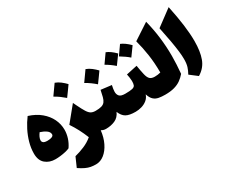

<svg xmlns="http://www.w3.org/2000/svg" viewBox="-159 -1378 2628 2201"><g transform="rotate(-30 1155.0 -277.5)"><path d="M207 11.7Q128.9 11.7 76.2 -32.5Q23.4 -76.7 23.4 -167.5Q23.4 -238.3 43.7 -311Q64 -383.8 98.6 -451.9Q133.3 -520 176.8 -577.6Q271.5 -547.9 335.7 -493.9Q399.9 -439.9 432.4 -372.1Q464.8 -304.2 464.8 -231Q464.8 -177.7 448 -124.8Q431.2 -71.8 397.5 -22.5Q376.5 -12.2 342.5 -4.4Q308.6 3.4 272.5 7.6Q236.3 11.7 207 11.7ZM203.1 -348.1Q186 -325.7 175.5 -302.7Q165 -279.8 165 -260.3Q165 -241.7 180.2 -229.7Q195.3 -217.8 233.9 -217.8Q271.5 -217.8 293 -227.5Q314.5 -237.3 314.5 -255.4Q314.5 -287.1 282 -310.3Q249.5 -333.5 203.1 -348.1Z M701.2 -447.8 722.7 -403.3Q754.9 -336.9 777.1 -301.3Q799.3 -265.6 822.8 -252.2Q846.2 -238.8 882.3 -238.8H882.8V0H882.3Q864.3 0 850.3 -4.2Q836.4 -8.3 820.8 -17.1Q811 72.8 776.4 143.3Q741.7 213.9 690.7 254.4Q639.6 294.9 580.1 294.9Q543.5 294.9 511.7 289.1Q480 283.2 445.6 267.1Q411.1 251 366.2 220.7L421.4 95.7Q481 81.1 546.1 54Q611.3 26.9 662.6 -16.6Q636.7 -80.6 607.2 -137.5Q577.6 -194.3 540 -250.5ZM635.3 -752.9Q672.9 -739.3 705.6 -713.9Q738.3 -688.5 765.6 -659.7Q743.2 -627.9 720 -595.7Q696.8 -563.5 672.4 -530.3Q644 -555.2 612.3 -578.4Q580.6 -601.6 543 -622.6Q591.3 -689.5 635.3 -752.9Z M1020 -711.4Q1057.6 -697.8 1090.3 -672.4Q1123 -647 1150.4 -618.2Q1127.9 -586.4 1104.7 -554.2Q1081.5 -522 1057.1 -488.8Q1028.8 -513.7 997.1 -536.9Q965.3 -560.1 927.7 -581.1Q976.1 -647.9 1020 -711.4ZM882.8 0Q871.1 0 865.2 -8.3Q859.4 -16.6 859.4 -41V-197.8Q859.4 -222.2 865.2 -230.5Q871.1 -238.8 882.8 -238.8Q932.6 -238.8 961.7 -247.8Q990.7 -256.8 1006.3 -277.3Q1022 -297.9 1031.2 -332.8Q1040.5 -367.7 1050.8 -419.4L1190.9 -402.3Q1186 -379.9 1182.4 -358.6Q1178.7 -337.4 1178.7 -318.8Q1178.7 -283.2 1198.2 -261Q1217.8 -238.8 1273.9 -238.8H1274.4V0H1273.9Q1191.4 0 1149.4 -24.2Q1107.4 -48.3 1083 -108.9Q1056.2 -47.4 1002.2 -23.7Q948.2 0 882.8 0Z M1274.4 0Q1262.7 0 1256.8 -8.3Q1251 -16.6 1251 -41V-197.8Q1251 -222.2 1256.8 -230.5Q1262.7 -238.8 1274.4 -238.8Q1339.4 -238.8 1368.7 -246.1Q1397.9 -253.4 1405.8 -272.7Q1413.6 -292 1413.6 -327.6Q1413.6 -346.2 1409.2 -374.8Q1404.8 -403.3 1400.9 -420.4L1545.9 -451.7Q1559.1 -371.6 1570.3 -325Q1581.5 -278.3 1602.5 -258.5Q1623.5 -238.8 1665.5 -238.8H1666V0H1665.5Q1619.6 0 1582 -6.8Q1544.4 -13.7 1516.8 -38.3Q1489.3 -63 1473.1 -115.7Q1458.5 -73.7 1426.5 -48.3Q1394.5 -22.9 1354.5 -11.5Q1314.5 0 1274.4 0ZM1233.4 -646Q1266.1 -690.4 1316.4 -763.7Q1371.6 -742.7 1434.1 -679.2Q1412.6 -649.4 1391.6 -620.6Q1370.6 -591.8 1349.6 -563Q1296.9 -609.4 1233.4 -646ZM1424.3 -646Q1460.4 -695.3 1507.3 -763.7Q1562 -742.2 1625 -679.2Q1598.6 -642.1 1541 -563Q1494.6 -604 1424.3 -646Z M1893.1 -834Q1953.6 -597.7 1953.6 -346.2Q1953.6 -290.5 1950.4 -233.2Q1947.3 -175.8 1941.9 -116.2Q1912.1 -81.1 1875.7 -54.9Q1839.4 -28.8 1788.8 -14.4Q1738.3 0 1666 0Q1654.3 0 1648.4 -8.3Q1642.6 -16.6 1642.6 -41V-197.8Q1642.6 -222.2 1648.4 -230.5Q1654.3 -238.8 1666 -238.8Q1706.1 -238.8 1743.2 -249Q1743.2 -375.5 1726.6 -487.1Q1710 -598.6 1683.1 -696.3Z M2200.7 -850.1Q2232.4 -698.7 2247.8 -580.1Q2263.2 -461.4 2263.2 -365.7Q2263.2 -229.5 2229.5 -137.7Q2195.8 -45.9 2106.9 7.8L2008.8 -67.4Q2031.2 -107.4 2043.7 -146.7Q2056.2 -186 2056.2 -248Q2056.2 -292 2049.1 -352.1Q2042 -412.1 2027.3 -495.6Q2012.7 -579.1 1988.8 -692.9Z"/></g></svg>

Font: Pinar-DS1-FD Black
Style: Regular
Weight: 900
Designer: Amin Abedi
Version: Version 2.000